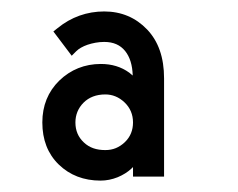

<svg xmlns="http://www.w3.org/2000/svg" viewBox="-20 -823 412 332"><path d="M162.1 -659.7C174.3 -659.7 185.5 -655.3 195.3 -646C205.1 -636.7 210 -625 210 -611.3C210 -598.1 205.6 -586.4 195.8 -577.1C186 -567.9 175.3 -563.5 162.1 -563.5C147 -563.5 134.8 -567.4 125 -576.7C115.2 -585.9 110.4 -597.2 110.4 -611.3C110.4 -624.5 115.2 -636.2 124.5 -645.5C133.8 -654.8 146.5 -659.7 162.1 -659.7ZM210 -534.2V-517.6H263.7V-687.5C263.7 -723.6 253.9 -751.5 234.4 -772C214.8 -792.5 189.9 -803.2 160.2 -803.2C130.4 -803.2 103 -793.5 79.6 -774.4L72.3 -768.6L104 -726.6L111.8 -734.4C116.2 -738.8 123 -742.7 131.3 -745.6C140.1 -748.5 149.9 -750.5 160.2 -750.5C176.3 -750.5 188 -745.1 196.3 -734.9C204.6 -724.6 209 -710.4 209.5 -692.4C207.5 -693.8 205.6 -695.8 203.6 -697.3C189.5 -707.5 173.3 -712.4 154.3 -712.4C126.5 -712.4 102.1 -702.6 82.5 -683.6C63 -664.6 53.2 -640.1 53.2 -611.3C53.2 -581.5 62.5 -557.1 81.5 -538.6C100.6 -520 125 -510.7 153.8 -510.7C164.1 -510.7 173.8 -512.7 183.6 -516.6C192.9 -520.5 200.7 -525.4 207 -531.2Z"/></svg>

Font: Tuffy
Style: Regular
Weight: 500
Designer: Thatcher Ulrich, Karoly Barta and Michael Everson
Version: Version 001.270